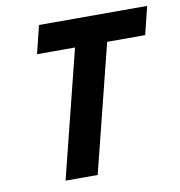

<svg xmlns="http://www.w3.org/2000/svg" viewBox="-73 -693 714 760"><g transform="rotate(-10 284.0 -312.5)"><path d="M105.6 -512.5 133.3 -625H568.1L540.3 -512.5H387.5L259 0H129.9L258.3 -512.5Z"/></g></svg>

Font: Afacad
Style: Italic
Weight: 400
Italic angle: -14°
Designer: Kristian Moeller
Foundry: Dicotype
Version: Version 1.000